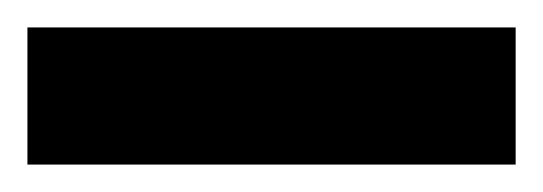

<svg xmlns="http://www.w3.org/2000/svg" viewBox="-20 -720 396 140"><path d="M0 -600V-700H356V-600Z"/></svg>

Font: Archivo SemiExpanded Black
Style: Regular
Weight: 900
Width: 6
Designer: Hector Gatti
Foundry: Omnibus-Type
Version: Version 2.001